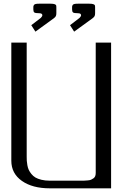

<svg xmlns="http://www.w3.org/2000/svg" viewBox="-20 -1023 686 1043"><path d="M496.6 -982.4V-951.2Q496.6 -940.9 493.7 -935.3Q490.7 -929.7 482.9 -923.8L382.8 -851.1L360.4 -886.2L412.1 -925.8Q420.4 -934.1 420.4 -940.4Q420.4 -951.2 402.8 -951.2Q382.3 -951.2 377 -955.3Q371.6 -959.5 371.6 -971.7V-982.4Q371.6 -987.8 372.1 -990.2Q372.6 -992.7 375.2 -996.3Q377.9 -1000 384.8 -1001.5Q391.6 -1002.9 402.8 -1002.9H465.3Q480.5 -1002.9 487.3 -1000.2Q494.1 -997.6 495.4 -994.1Q496.6 -990.7 496.6 -982.4ZM286.1 -982.4V-951.2Q286.1 -940.9 283.2 -935.3Q280.3 -929.7 272.5 -923.8L172.4 -851.1L149.9 -886.2L201.7 -925.8Q210 -934.1 210 -940.4Q210 -951.2 192.4 -951.2Q171.9 -951.2 166.5 -955.3Q161.1 -959.5 161.1 -971.7V-982.4Q161.1 -987.8 161.6 -990.2Q162.1 -992.7 164.8 -996.3Q167.5 -1000 174.3 -1001.5Q181.2 -1002.9 192.4 -1002.9H254.9Q270 -1002.9 276.9 -1000.2Q283.7 -997.6 284.9 -994.1Q286.1 -990.7 286.1 -982.4ZM583.5 -791.5V0H250Q156.2 0 98.9 -40.3Q41.5 -80.6 41.5 -149.9V-791.5H125V-172.9Q125 -159.7 125.5 -149.9Q126 -140.1 128.7 -125.5Q131.3 -110.8 136.2 -100.3Q141.1 -89.8 150.4 -78.1Q159.7 -66.4 172.4 -58.8Q185.1 -51.3 205.1 -46.4Q225.1 -41.5 250 -41.5H416.5Q430.7 -41.5 437.7 -41.7Q444.8 -42 456.5 -43Q468.3 -43.9 474.4 -46.6Q480.5 -49.3 487.3 -54Q494.1 -58.6 497.1 -65.9Q500 -73.2 500 -83.5V-791.5Z"/></svg>

Font: Gputeks
Style: Regular
Weight: 500
Version: Version 0.9